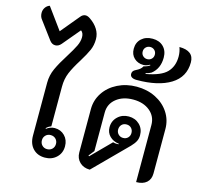

<svg xmlns="http://www.w3.org/2000/svg" viewBox="-132 -1099 1309 1252"><g transform="rotate(15 523.0 -473.5)"><path d="M165 -110V-467Q165 -517 186 -563Q207 -609 246 -670Q278 -721 293 -752Q308 -783 308 -812Q308 -841 290 -854L191 -736Q174 -716 152 -716Q130 -716 114 -737L27 -854Q12 -872 12 -898Q12 -918 23 -934Q34 -950 52 -956L157 -812L260 -936Q275 -956 295 -956Q309 -956 326 -944Q360 -921 379.5 -890Q399 -859 399 -823Q399 -782 384 -748Q369 -714 337 -662Q301 -605 283 -562.5Q265 -520 265 -467V-199Q247 -193 232 -178L235 -174Q246 -183 260.5 -188.5Q275 -194 290 -194Q331 -194 358 -166.5Q385 -139 385 -96Q385 -50 354 -20.5Q323 9 276 9Q226 9 195.5 -23Q165 -55 165 -110ZM324 -96Q324 -116 310.5 -129.5Q297 -143 276 -143Q256 -143 242.5 -129.5Q229 -116 229 -96Q229 -75 242.5 -61.5Q256 -48 276 -48Q297 -48 310.5 -61.5Q324 -75 324 -96Z M485 -82V-374Q485 -435 518 -485Q551 -535 609 -564Q667 -593 737 -593Q808 -593 865 -564.5Q922 -536 955 -486Q988 -436 988 -374V-75Q988 -35 963 -13Q938 9 893 9V-376Q893 -434 849.5 -470Q806 -506 737 -506Q667 -506 622.5 -470Q578 -434 578 -376V-116L548 -78L553 -74L681 -203Q693 -199 708 -199Q716 -199 720 -200V-203Q681 -208 657 -232Q633 -256 633 -292Q633 -335 663 -363.5Q693 -392 737 -392Q781 -392 810 -364Q839 -336 839 -292Q839 -270 830 -252Q821 -234 800 -212L580 9Q538 9 511.5 -16.5Q485 -42 485 -82ZM781 -292Q781 -312 768.5 -325Q756 -338 736 -338Q716 -338 703.5 -325Q691 -312 691 -292Q691 -273 704 -260Q717 -247 736 -247Q756 -247 768.5 -260Q781 -273 781 -292Z M679 -665Q679 -685 700 -695Q718 -704 728 -712Q738 -720 745 -733Q769 -738 786 -750L783 -754Q776 -749 764 -745Q752 -741 740 -741Q703 -741 678 -764.5Q653 -788 653 -827Q653 -870 681.5 -896Q710 -922 756 -922Q802 -922 829.5 -894.5Q857 -867 857 -821Q857 -747 806 -707Q791 -698 769 -693L770 -688Q871 -706 910 -746.5Q949 -787 949 -853Q949 -885 938 -915Q1036 -915 1036 -837Q1036 -738 952.5 -686.5Q869 -635 724 -635Q703 -635 691 -642.5Q679 -650 679 -665ZM796 -825Q796 -843 784 -854.5Q772 -866 755 -866Q738 -866 726 -854.5Q714 -843 714 -825Q714 -807 726 -795.5Q738 -784 755 -784Q772 -784 784 -795.5Q796 -807 796 -825Z"/></g></svg>

Font: K2D Medium
Style: Regular
Weight: 500
Designer: Katatrad Aksorn Co.,Ltd.
Foundry: Cadson Demak Co.,Ltd.
Version: Version 1.000; ttfautohint (v1.6)